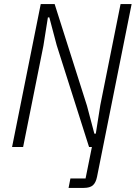

<svg xmlns="http://www.w3.org/2000/svg" viewBox="-20 -718 664 938"><path d="M39 0 179 -698H247L405 -201L441 -65H448L470 -204L569 -698H623L454 146Q448 175 433.5 187.5Q419 200 389 200H315L324 154H398L429 0H415L257 -497L221 -633H214L192 -494L93 0Z"/></svg>

Font: IBM Plex Sans Cond Light
Style: Italic
Weight: 300
Width: 3
Italic angle: -11°
Designer: Mike Abbink, Paul van der Laan, Pieter van Rosmalen
Foundry: Bold Monday
Version: Version 1.3